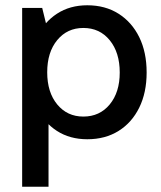

<svg xmlns="http://www.w3.org/2000/svg" viewBox="-20 -518 610 728"><path d="M311 10Q245 10 196 -21.5Q147 -53 119.5 -110Q92 -167 92 -243Q92 -320 119.5 -377Q147 -434 196 -466Q245 -498 311 -498Q379 -498 429.5 -466Q480 -434 508 -377Q536 -320 536 -243Q536 -167 508 -110Q480 -53 429.5 -21.5Q379 10 311 10ZM64 190V-488H140L164 -390H154V-112H164V190ZM296 -76Q358 -76 396 -122Q434 -168 434 -243Q434 -319 396 -365.5Q358 -412 296 -412Q235 -412 197 -366Q159 -320 159 -244Q159 -168 197 -122Q235 -76 296 -76Z"/></svg>

Font: Gabarito
Style: Regular
Weight: 400
Designer: Leandro Assis / Alvaro Franca / Felipe Casaprima
Foundry: Naipe Foundry
Version: Version 1.000